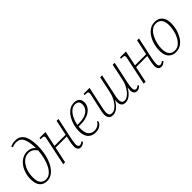

<svg xmlns="http://www.w3.org/2000/svg" viewBox="174 -1837 2914 2914"><g transform="rotate(-45 1630.5 -380.0)"><path d="M196 10Q121 10 78 -39Q35 -88 35 -188Q35 -253 53.5 -313.5Q72 -374 106.5 -421.5Q141 -469 189.5 -496.5Q238 -524 297 -524Q334 -524 368.5 -509.5Q403 -495 427 -466Q426 -594 393.5 -667Q361 -740 277 -740Q248 -740 226.5 -734Q205 -728 188 -721L180 -748Q197 -755 223.5 -762.5Q250 -770 284 -770Q354 -770 395 -733Q436 -696 454 -628.5Q472 -561 472 -469Q472 -374 452.5 -287.5Q433 -201 396.5 -134Q360 -67 309.5 -28.5Q259 10 196 10ZM202 -20Q250 -20 289 -52.5Q328 -85 357 -141Q386 -197 403.5 -268Q421 -339 426 -414Q401 -456 367 -475Q333 -494 294 -494Q248 -494 208.5 -470Q169 -446 140 -403Q111 -360 95 -304.5Q79 -249 79 -185Q79 -94 113 -57Q147 -20 202 -20Z M920 10Q851 10 851 -77Q851 -101 855.5 -129Q860 -157 868 -192L882 -259H643L588 0H547L638 -432Q642 -447 644 -459.5Q646 -472 646 -479Q646 -500 632 -505.5Q618 -511 588 -511H570L575 -536H702L650 -290H889L941 -536H982L909 -194Q903 -163 898 -133.5Q893 -104 893 -80Q893 -23 931 -23Q957 -23 985 -50L1000 -30Q982 -12 963 -1Q944 10 920 10Z M1237 10Q1161 10 1115 -38.5Q1069 -87 1069 -191Q1069 -248 1086 -310Q1103 -372 1135.5 -425.5Q1168 -479 1215.5 -512.5Q1263 -546 1324 -546Q1379 -546 1409.5 -517Q1440 -488 1440 -437Q1440 -381 1406.5 -336Q1373 -291 1311 -265Q1249 -239 1164 -239H1117Q1115 -227 1114.5 -214Q1114 -201 1114 -190Q1114 -104 1149 -63.5Q1184 -23 1245 -23Q1287 -23 1321 -44.5Q1355 -66 1372 -98Q1383 -94 1383 -80Q1383 -65 1366 -43.5Q1349 -22 1316.5 -6Q1284 10 1237 10ZM1121 -269H1159Q1269 -269 1332.5 -314.5Q1396 -360 1396 -436Q1396 -474 1376 -495Q1356 -516 1317 -516Q1266 -516 1225.5 -480Q1185 -444 1158 -387.5Q1131 -331 1121 -269Z M1611 10Q1559 10 1538.5 -20Q1518 -50 1518 -90Q1518 -113 1523.5 -143Q1529 -173 1536 -204L1586 -430Q1589 -445 1591 -458.5Q1593 -472 1593 -479Q1593 -500 1579 -505.5Q1565 -511 1536 -511H1517L1522 -536H1649L1578 -208Q1570 -171 1565 -143Q1560 -115 1560 -94Q1560 -68 1572 -45.5Q1584 -23 1623 -23Q1663 -23 1703 -57.5Q1743 -92 1774.5 -147.5Q1806 -203 1819 -266L1877 -536H1918L1849 -210Q1841 -177 1836 -147Q1831 -117 1831 -94Q1831 -68 1842.5 -45.5Q1854 -23 1893 -23Q1923 -23 1954 -44Q1985 -65 2012 -100Q2039 -135 2059.5 -178.5Q2080 -222 2089 -267L2146 -536H2188L2115 -195Q2108 -164 2103.5 -134Q2099 -104 2099 -80Q2099 -51 2109.5 -37Q2120 -23 2138 -23Q2163 -23 2191 -50L2206 -30Q2188 -12 2169 -1Q2150 10 2126 10Q2094 10 2075.5 -11Q2057 -32 2057 -76Q2057 -87 2059 -102.5Q2061 -118 2063 -131H2060Q2021 -60 1973.5 -25Q1926 10 1881 10Q1830 10 1810 -19.5Q1790 -49 1790 -90Q1790 -100 1791 -110Q1792 -120 1794 -130H1791Q1751 -60 1703.5 -25Q1656 10 1611 10Z M2648 10Q2579 10 2579 -77Q2579 -101 2583.5 -129Q2588 -157 2596 -192L2610 -259H2371L2316 0H2275L2366 -432Q2370 -447 2372 -459.5Q2374 -472 2374 -479Q2374 -500 2360 -505.5Q2346 -511 2316 -511H2298L2303 -536H2430L2378 -290H2617L2669 -536H2710L2637 -194Q2631 -163 2626 -133.5Q2621 -104 2621 -80Q2621 -23 2659 -23Q2685 -23 2713 -50L2728 -30Q2710 -12 2691 -1Q2672 10 2648 10Z M2961 10Q2886 10 2841.5 -39Q2797 -88 2797 -186Q2797 -244 2813 -307Q2829 -370 2861.5 -424Q2894 -478 2942.5 -512Q2991 -546 3056 -546Q3131 -546 3175.5 -497Q3220 -448 3220 -350Q3220 -292 3204 -229.5Q3188 -167 3155.5 -112.5Q3123 -58 3074.5 -24Q3026 10 2961 10ZM2966 -20Q3017 -20 3056 -51.5Q3095 -83 3122 -133.5Q3149 -184 3162.5 -242Q3176 -300 3176 -353Q3176 -438 3142 -477Q3108 -516 3050 -516Q2999 -516 2960.5 -484.5Q2922 -453 2895.5 -402.5Q2869 -352 2855 -294Q2841 -236 2841 -183Q2841 -98 2875 -59Q2909 -20 2966 -20Z"/></g></svg>

Font: Noto Serif SemiCondensed ExtraLight
Style: Italic
Weight: 200
Width: 4
Italic angle: -12°
Designer: Monotype Design Team
Foundry: Monotype Imaging Inc.
Version: Version 2.013